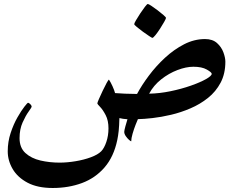

<svg xmlns="http://www.w3.org/2000/svg" viewBox="-20 -608 1197 968"><path d="M1116.2 -296.9Q1116.2 -236.3 1092.3 -191.2Q1068.4 -146 1028.6 -114.3Q988.8 -82.5 940.4 -61.8Q892.1 -41 842.3 -29.3Q792.5 -17.6 748.8 -12.7Q705.1 -7.8 675.3 -7.3Q671.9 0 663.6 21.2Q655.3 42.5 648.4 66.2Q641.6 89.8 641.6 104.5Q639.2 104.5 630.6 97.2Q622.1 89.8 614.3 78.6Q606.4 67.4 606.4 56.6Q606.4 50.3 612.1 29.1Q617.7 7.8 622.6 -6.8Q611.8 -7.3 600.3 -9Q588.9 -10.7 582 -12.7Q581.1 25.9 578.4 51.5Q575.7 77.1 571.3 97.7Q553.7 182.1 507.3 235.8Q460.9 289.6 393.6 314.7Q326.2 339.8 245.6 339.8Q169.4 339.8 119.1 313.2Q68.8 286.6 43.9 244.1Q19 201.7 19 154.8Q19 106.4 33.7 62.3Q48.3 18.1 67.9 -16.1Q87.4 -50.3 103 -70.1Q118.7 -89.8 120.6 -89.8Q126 -89.8 132.8 -82.8Q139.6 -75.7 139.6 -70.8Q139.6 -66.4 124.5 -45.7Q109.4 -24.9 94 9.3Q78.6 43.5 78.6 88.4Q78.6 136.7 108.2 163.6Q137.7 190.4 183.8 201.2Q230 211.9 280.3 211.9Q318.8 211.9 361.1 204.8Q403.3 197.8 438.2 184.8Q473.1 171.9 490.2 154.8Q505.4 139.2 516.1 107.7Q526.9 76.2 526.9 39.1Q526.9 -0.5 512.9 -27.3Q499 -54.2 484.9 -68.8Q470.7 -83.5 470.7 -86.4Q470.7 -90.3 478.8 -108.9Q486.8 -127.4 497.6 -150.1Q508.3 -172.9 517.6 -189.7Q526.9 -206.5 529.3 -206.5Q537.1 -195.3 546.9 -174.1Q556.6 -152.8 560.1 -138.7Q580.1 -137.2 610.6 -135.7Q641.1 -134.3 670.9 -134.3Q694.3 -178.2 730.5 -226.6Q766.6 -274.9 811.8 -316.7Q856.9 -358.4 908.2 -384.8Q959.5 -411.1 1013.7 -411.1Q1051.8 -411.1 1074.2 -390.9Q1096.7 -370.6 1106.4 -343.8Q1116.2 -316.9 1116.2 -296.9ZM1047.4 -235.8Q1047.4 -243.2 1022.7 -257.3Q998 -271.5 955.1 -271.5Q918.5 -271.5 874.8 -254.9Q831.1 -238.3 792.5 -207.8Q753.9 -177.2 731.9 -135.7Q784.7 -136.7 840.1 -148.2Q895.5 -159.7 942.6 -176.3Q989.7 -192.9 1018.6 -209.2Q1047.4 -225.6 1047.4 -235.8ZM816.9 -517.6Q816.9 -514.2 808.1 -498.3Q799.3 -482.4 787.1 -463.6Q774.9 -444.8 763.7 -430.9Q752.4 -417 748 -417Q746.1 -417 731.9 -426.3Q717.8 -435.5 700.4 -448.2Q683.1 -460.9 669.9 -471.9Q656.7 -482.9 656.7 -486.3Q656.7 -490.7 666 -506.6Q675.3 -522.5 687.7 -541.3Q700.2 -560.1 710.9 -574Q721.7 -587.9 725.1 -587.9Q729 -587.9 743.4 -578.4Q757.8 -568.8 774.9 -555.9Q792 -543 804.4 -532Q816.9 -521 816.9 -517.6Z"/></svg>

Font: Scheherazade New
Style: Bold
Weight: 700
Designer: SIL International
Foundry: SIL International
Version: Version 4.000